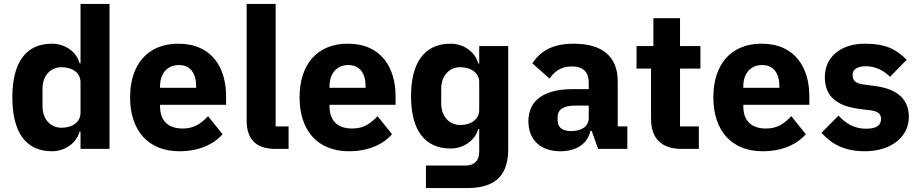

<svg xmlns="http://www.w3.org/2000/svg" viewBox="-20 -760 4691 980"><path d="M391 -88V0H539V-740H391V-437H386C371 -495 313 -537 245 -537C112 -537 43 -441 43 -263C43 -85 112 12 245 12C313 12 371 -31 386 -88ZM294 -108C238 -108 197 -151 197 -217V-308C197 -374 238 -417 294 -417C350 -417 391 -388 391 -340V-185C391 -137 350 -108 294 -108Z M896 12C992 12 1069 -21 1116 -75L1042 -167C1009 -133 975 -104 913 -104C834 -104 797 -148 797 -217V-225H1134V-269C1134 -411 1064 -537 890 -537C732 -537 644 -429 644 -263C644 -95 735 12 896 12ZM893 -428C952 -428 981 -385 981 -321V-312H797V-320C797 -385 834 -428 893 -428Z M1386 0H1453V-115H1387V-740H1239V-144C1239 -51 1285 0 1386 0Z M1761 12C1857 12 1934 -21 1981 -75L1907 -167C1874 -133 1840 -104 1778 -104C1699 -104 1662 -148 1662 -217V-225H1999V-269C1999 -411 1929 -537 1755 -537C1597 -537 1509 -429 1509 -263C1509 -95 1600 12 1761 12ZM1758 -428C1817 -428 1846 -385 1846 -321V-312H1662V-320C1662 -385 1699 -428 1758 -428Z M2574 0V-525H2426V-436H2421C2406 -494 2348 -537 2280 -537C2147 -537 2078 -441 2078 -269C2078 -97 2147 -2 2280 -2C2348 -2 2406 -45 2421 -102H2426V15C2426 60 2401 85 2356 85H2154V200H2364C2523 200 2574 121 2574 0ZM2329 -122C2273 -122 2232 -166 2232 -232V-307C2232 -373 2273 -417 2329 -417C2385 -417 2426 -388 2426 -340V-199C2426 -151 2385 -122 2329 -122Z M3033 0H3182V-115H3133V-345C3133 -469 3057 -537 2909 -537C2799 -537 2739 -499 2697 -437L2785 -359C2808 -391 2839 -421 2898 -421C2960 -421 2985 -389 2985 -338V-305H2902C2763 -305 2677 -252 2677 -141C2677 -50 2735 12 2840 12C2920 12 2978 -24 2994 -92H3000ZM2895 -91C2851 -91 2826 -109 2826 -147V-162C2826 -200 2856 -221 2913 -221H2985V-159C2985 -111 2944 -91 2895 -91Z M3459 0H3547V-115H3451V-410H3555V-525H3451V-667H3315V-525H3229V-410H3303V-153C3303 -53 3357 0 3459 0Z M3873 12C3969 12 4046 -21 4093 -75L4019 -167C3986 -133 3952 -104 3890 -104C3811 -104 3774 -148 3774 -217V-225H4111V-269C4111 -411 4041 -537 3867 -537C3709 -537 3621 -429 3621 -263C3621 -95 3712 12 3873 12ZM3870 -428C3929 -428 3958 -385 3958 -321V-312H3774V-320C3774 -385 3811 -428 3870 -428Z M4394 12C4529 12 4619 -62 4619 -163C4619 -254 4560 -306 4446 -321L4387 -329C4344 -335 4332 -350 4332 -378C4332 -404 4352 -422 4402 -422C4446 -422 4490 -401 4523 -368L4608 -455C4555 -507 4504 -537 4394 -537C4269 -537 4190 -467 4190 -366C4190 -271 4248 -219 4367 -204L4424 -197C4461 -192 4477 -179 4477 -153C4477 -122 4457 -103 4399 -103C4342 -103 4297 -129 4260 -170L4173 -82C4227 -22 4293 12 4394 12Z"/></svg>

Font: Braiins Sans
Style: Bold
Weight: 700
Designer: Mike Abbink, Paul van der Laan, Pieter van Rosmalen, Jiri Chlebus, Lubos Buracinsky
Foundry: Bold Monday, Sudetype
Version: Version 1.000;hotconv 1.0.109;makeotfexe 2.5.65596